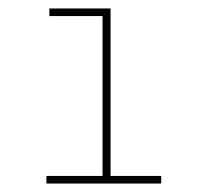

<svg xmlns="http://www.w3.org/2000/svg" viewBox="-20 -762 470 455"><path d="M90 -327V-345H232L223 -336V-733L232 -724H97V-742H242V-336L233 -345H362V-327Z"/></svg>

Font: Montserrat Alternates Thin
Style: Regular
Weight: 100
Designer: Julieta Ulanovsky
Foundry: Julieta Ulanovsky
Version: Version 9.000